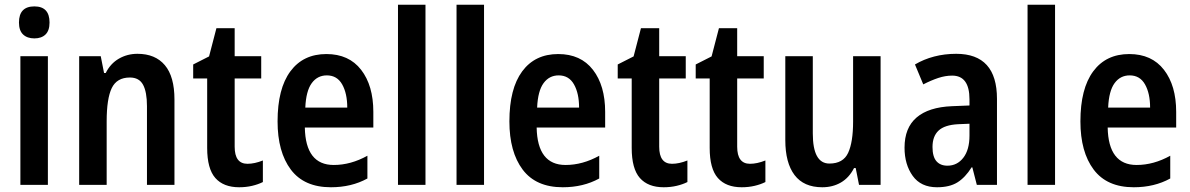

<svg xmlns="http://www.w3.org/2000/svg" viewBox="-20 -780 5020 810"><path d="M125 -753Q189 -753 189 -685Q189 -651 172 -634.5Q155 -618 125 -618Q95 -618 77.5 -634.5Q60 -651 60 -685Q60 -753 125 -753ZM182 -543V0H66V-543Z M560 -553Q635 -553 675.5 -505Q716 -457 716 -360V0H600V-332Q600 -392 583.5 -422.5Q567 -453 528 -453Q473 -453 451.5 -408.5Q430 -364 430 -268V0H314V-543H405L419 -472H426Q446 -512 481.5 -532.5Q517 -553 560 -553Z M1024 -89Q1054 -89 1089 -103V-12Q1069 -2 1043.5 4Q1018 10 989 10Q923 10 888.5 -29Q854 -68 854 -156V-449H795V-508L862 -542L893 -661H970V-543H1082V-449H970V-161Q970 -89 1024 -89Z M1357 -552Q1452 -552 1503.5 -485.5Q1555 -419 1555 -308V-242H1266Q1269 -84 1388 -84Q1460 -84 1530 -123V-27Q1463 10 1376 10Q1263 10 1207 -64.5Q1151 -139 1151 -268Q1151 -406 1205 -479Q1259 -552 1357 -552ZM1359 -462Q1319 -462 1295 -429Q1271 -396 1268 -326H1445Q1445 -386 1423.5 -424Q1402 -462 1359 -462Z M1775 0H1659V-760H1775Z M2022 0H1906V-760H2022Z M2335 -552Q2430 -552 2481.5 -485.5Q2533 -419 2533 -308V-242H2244Q2247 -84 2366 -84Q2438 -84 2508 -123V-27Q2441 10 2354 10Q2241 10 2185 -64.5Q2129 -139 2129 -268Q2129 -406 2183 -479Q2237 -552 2335 -552ZM2337 -462Q2297 -462 2273 -429Q2249 -396 2246 -326H2423Q2423 -386 2401.5 -424Q2380 -462 2337 -462Z M2815 -89Q2845 -89 2880 -103V-12Q2860 -2 2834.5 4Q2809 10 2780 10Q2714 10 2679.5 -29Q2645 -68 2645 -156V-449H2586V-508L2653 -542L2684 -661H2761V-543H2873V-449H2761V-161Q2761 -89 2815 -89Z M3144 -89Q3174 -89 3209 -103V-12Q3189 -2 3163.5 4Q3138 10 3109 10Q3043 10 3008.5 -29Q2974 -68 2974 -156V-449H2915V-508L2982 -542L3013 -661H3090V-543H3202V-449H3090V-161Q3090 -89 3144 -89Z M3695 -543V0H3604L3590 -71H3583Q3562 -30 3527.5 -10Q3493 10 3449 10Q3371 10 3332 -41.5Q3293 -93 3293 -189V-543H3409V-217Q3409 -90 3479 -90Q3537 -90 3558 -135Q3579 -180 3579 -267V-543Z M4014 -553Q4186 -553 4186 -363V0H4101L4082 -74H4079Q4052 -31 4019 -10.5Q3986 10 3933 10Q3865 10 3830.5 -38Q3796 -86 3796 -157Q3796 -241 3847 -284.5Q3898 -328 3996 -332L4070 -335V-361Q4070 -461 3997 -461Q3968 -461 3938 -451Q3908 -441 3875 -424L3840 -508Q3877 -530 3921 -541.5Q3965 -553 4014 -553ZM4022 -256Q3965 -253 3939.5 -229Q3914 -205 3914 -160Q3914 -119 3930.5 -100Q3947 -81 3977 -81Q4018 -81 4044 -114.5Q4070 -148 4070 -208V-258Z M4431 0H4315V-760H4431Z M4744 -552Q4839 -552 4890.5 -485.5Q4942 -419 4942 -308V-242H4653Q4656 -84 4775 -84Q4847 -84 4917 -123V-27Q4850 10 4763 10Q4650 10 4594 -64.5Q4538 -139 4538 -268Q4538 -406 4592 -479Q4646 -552 4744 -552ZM4746 -462Q4706 -462 4682 -429Q4658 -396 4655 -326H4832Q4832 -386 4810.5 -424Q4789 -462 4746 -462Z"/></svg>

Font: Noto Sans Devanagari Condensed SemiBold
Style: Regular
Weight: 600
Width: 3
Designer: Jelle Bosma - Monotype Design Team
Foundry: Monotype Imaging Inc.
Version: Version 2.004; ttfautohint (v1.8.4.7-5d5b)